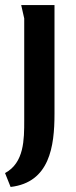

<svg xmlns="http://www.w3.org/2000/svg" viewBox="-31 -517 302 761"><path d="M185 -497H53L65 -444V-40C65 36 65 128 -11 169L11 224C166 206 185 63 185 -66Z"/></svg>

Font: Rosario
Style: Bold
Weight: 700
Designer: Hector Gatti
Foundry: Omnibus Type
Version: Version 1.100